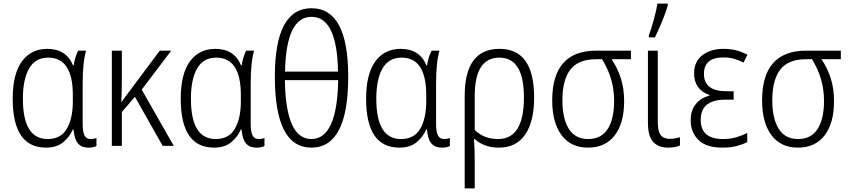

<svg xmlns="http://www.w3.org/2000/svg" viewBox="-20 -815 4740 1073"><path d="M237 10Q297 10 333 -20Q369 -50 387 -91H391Q396 -36 416 -13Q436 10 475 10Q503 10 519 1V-44Q506 -38 486 -38Q464 -38 453 -57Q442 -76 442 -123V-348Q442 -467 461 -532H417Q398 -495 392 -450H388Q350 -542 244 -542Q154 -542 102.5 -472Q51 -402 51 -263Q51 10 237 10ZM246 -38Q108 -38 108 -263Q108 -373 143 -433Q178 -493 249 -493Q387 -493 387 -284V-249Q387 -153 353.5 -95.5Q320 -38 246 -38Z M937 -532H873L699 -299Q689 -286 679 -272.5Q669 -259 659 -244H658Q661 -306 661 -380V-532H605V0H661V-189L734 -274L889 0H951L772 -314Z M1176 10Q1236 10 1272 -20Q1308 -50 1326 -91H1330Q1335 -36 1355 -13Q1375 10 1414 10Q1442 10 1458 1V-44Q1445 -38 1425 -38Q1403 -38 1392 -57Q1381 -76 1381 -123V-348Q1381 -467 1400 -532H1356Q1337 -495 1331 -450H1327Q1289 -542 1183 -542Q1093 -542 1041.5 -472Q990 -402 990 -263Q990 10 1176 10ZM1185 -38Q1047 -38 1047 -263Q1047 -373 1082 -433Q1117 -493 1188 -493Q1326 -493 1326 -284V-249Q1326 -153 1292.5 -95.5Q1259 -38 1185 -38Z M1926 -387Q1926 -769 1721 -769Q1516 -769 1516 -387Q1516 10 1720 10Q1926 10 1926 -387ZM1721 -721Q1864 -721 1869 -415H1573Q1579 -721 1721 -721ZM1720 -38Q1577 -38 1572 -367H1870Q1864 -38 1720 -38Z M2212 10Q2272 10 2308 -20Q2344 -50 2362 -91H2366Q2371 -36 2391 -13Q2411 10 2450 10Q2478 10 2494 1V-44Q2481 -38 2461 -38Q2439 -38 2428 -57Q2417 -76 2417 -123V-348Q2417 -467 2436 -532H2392Q2373 -495 2367 -450H2363Q2325 -542 2219 -542Q2129 -542 2077.5 -472Q2026 -402 2026 -263Q2026 10 2212 10ZM2221 -38Q2083 -38 2083 -263Q2083 -373 2118 -433Q2153 -493 2224 -493Q2362 -493 2362 -284V-249Q2362 -153 2328.5 -95.5Q2295 -38 2221 -38Z M2771 -493Q2908 -493 2908 -270Q2908 -38 2764 -38Q2684 -38 2633 -89V-278Q2633 -493 2771 -493ZM2965 -270Q2965 -542 2772 -542Q2577 -542 2577 -280V238H2633V85Q2633 54 2632 23.5Q2631 -7 2629 -38H2633Q2686 10 2768 10Q2865 10 2915 -63Q2965 -136 2965 -270Z M3468 -249Q3468 -321 3449.5 -378Q3431 -435 3398 -484H3506V-532H3313Q3066 -532 3066 -254Q3066 -130 3118 -60Q3170 10 3266 10Q3363 10 3415.5 -58.5Q3468 -127 3468 -249ZM3123 -255Q3123 -368 3167.5 -426Q3212 -484 3311 -484H3345Q3377 -432 3394.5 -375Q3412 -318 3412 -250Q3412 -150 3376 -94Q3340 -38 3267 -38Q3194 -38 3158.5 -95.5Q3123 -153 3123 -255Z M3656 -532H3601V-130Q3601 -53 3630.5 -21.5Q3660 10 3714 10Q3754 10 3780 -2V-48Q3770 -45 3754.5 -42Q3739 -39 3723 -39Q3689 -39 3672.5 -60Q3656 -81 3656 -133ZM3606 -606H3640Q3659 -644 3680 -695Q3701 -746 3712 -784V-795H3654Q3649 -760 3633.5 -704Q3618 -648 3606 -617Z M4080 -305H4041Q3914 -305 3914 -402Q3914 -494 4023 -494Q4056 -494 4084 -486Q4112 -478 4135 -465L4157 -509Q4127 -525 4095 -533.5Q4063 -542 4023 -542Q3953 -542 3906 -507Q3859 -472 3859 -405Q3859 -314 3945 -284V-281Q3897 -268 3868.5 -233.5Q3840 -199 3840 -143Q3840 -76 3883 -33Q3926 10 4017 10Q4063 10 4097 1Q4131 -8 4156 -21V-72Q4129 -58 4095 -48Q4061 -38 4021 -38Q3896 -38 3896 -145Q3896 -258 4034 -258H4080Z M4641 -249Q4641 -321 4622.5 -378Q4604 -435 4571 -484H4679V-532H4486Q4239 -532 4239 -254Q4239 -130 4291 -60Q4343 10 4439 10Q4536 10 4588.5 -58.5Q4641 -127 4641 -249ZM4296 -255Q4296 -368 4340.5 -426Q4385 -484 4484 -484H4518Q4550 -432 4567.5 -375Q4585 -318 4585 -250Q4585 -150 4549 -94Q4513 -38 4440 -38Q4367 -38 4331.5 -95.5Q4296 -153 4296 -255Z"/></svg>

Font: Noto Sans UI SemiCondensed Light
Style: Regular
Weight: 300
Width: 4
Designer: Monotype Design Team
Foundry: Monotype Imaging Inc.
Version: Version 1.901